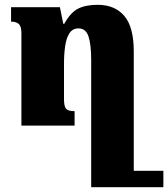

<svg xmlns="http://www.w3.org/2000/svg" viewBox="-20 -522 699 798"><path d="M386 -502Q457 -502 496.5 -456Q536 -410 536 -308V188H659V256H359V-273Q359 -336 348 -370Q337 -404 306 -404Q282 -404 269 -384.5Q256 -365 251 -331.5Q246 -298 246 -258V-110Q246 -80 254.5 -70Q263 -60 290 -60V0H69V-383Q69 -412 58.5 -422Q48 -432 26 -432V-492H229L243 -423H247Q273 -470 304.5 -486Q336 -502 386 -502Z"/></svg>

Font: Noto Serif Armenian SemiCondensed Black
Style: Regular
Weight: 900
Width: 4
Designer: Monotype Design Team
Foundry: Monotype Imaging Inc.
Version: Version 2.008; ttfautohint (v1.8.4.7-5d5b)